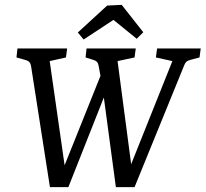

<svg xmlns="http://www.w3.org/2000/svg" viewBox="-20 -769 848 792"><path d="M427 -414 262 3H186L108 -497Q105 -516 87 -521L48 -532L52 -569H257L252 -532L185 -517L251 -56H234L404 -480ZM387 -497Q385 -508 380 -513.5Q375 -519 365 -522L333 -532L337 -569H540L535 -532L465 -517L526 -54H506L691 -517L623 -532L628 -569H808L803 -532L765 -522Q754 -519 749 -514.5Q744 -510 740 -500L535 3H458L402 -414ZM301 -635 422 -746 482 -749 571 -636 544 -609 448 -687 325 -606Z"/></svg>

Font: Rasa
Style: Italic
Weight: 400
Italic angle: -7.10001°
Designer: Anna Giedrys (Yrsa+Rasa design), David Brezina (Yrsa art-direction, Rasa art-direction, design)
Foundry: Rosetta Type Foundry
Version: Version 2.004